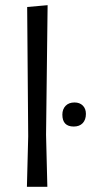

<svg xmlns="http://www.w3.org/2000/svg" viewBox="-20 -722 352 742"><path d="M163 0 158 -201 164 -702 85 -695 89 -195 84 0ZM300 -314C292 -322 281.3 -326 268 -326C253.3 -326 241.8 -321.7 233.5 -313C225.2 -304.3 221 -293 221 -279C221 -248.3 235.7 -233 265 -233C279.7 -233 291.2 -237.3 299.5 -246C307.8 -254.7 312 -266.7 312 -282C312 -295.3 308 -306 300 -314Z"/></svg>

Font: Alegreya Sans
Style: Regular
Weight: 400
Designer: Juan Pablo del Peral
Foundry: Huerta Tipografica
Version: Version 1.000;PS 001.000;hotconv 1.0.70;makeotf.lib2.5.58329